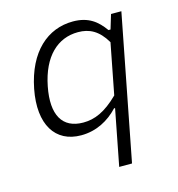

<svg xmlns="http://www.w3.org/2000/svg" viewBox="-106 -605 832 897"><g transform="rotate(-15 310.0 -156.0)"><path d="M71 -255C39 -89.5 103 11.5 228 11.5C302 11.5 362.5 -22 408 -70.5H413L360.5 200H422.5L558.5 -500H508.5L487.5 -430.5H477.5C443.5 -478.5 402 -512.5 327 -512.5C204.5 -512.5 104.5 -426.5 71 -255ZM135.5 -250C162.5 -388 238 -458 337 -458C391.5 -458 435 -436.5 472 -373.5L424.5 -128.5C359.5 -64.5 307.5 -43.5 253 -43.5C151.5 -43.5 109.5 -117 135.5 -250Z"/></g></svg>

Font: Monaspace Neon ExtraLight
Style: Italic
Weight: 200
Italic angle: -11°
Designer: Riley Cran & the Lettermatic Team
Foundry: Lettermatic
Version: Version 1.200 (Monaspace Neon)